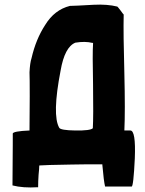

<svg xmlns="http://www.w3.org/2000/svg" viewBox="-20 -729 638 846"><path d="M312 -541Q355 -548 387 -540H390V-536Q387 -494 390 -357Q392 -216 389 -164Q378 -153 312 -154Q247 -155 241 -166Q209 -222 247 -418Q265 -522 312 -541ZM541 -154Q532 -154 528 -154Q532 -240 528 -404Q523 -582 525 -665Q524 -665 511 -683Q498 -700 497 -700Q453 -711 393 -708Q306 -703 288 -703Q220 -686 179 -619Q138 -556 119 -473Q112 -452 110 -410Q111 -389 111 -305Q110 -195 110 -154Q37 -151 36 -140Q37 -151 35 88Q81 100 146 96H148Q148 70 150 41Q153 13 153 1L154 0Q175 -2 296 -4Q323 -4 366 -5Q419 -5 431 -5V-2Q437 68 443 93H560Q568 93 574 -31Q579 -155 554 -154Z"/></svg>

Font: Londrina Solid
Style: Regular
Weight: 400
Designer: Marcelo Magalhaes
Foundry: Marcelo Magalh„es
Version: Version 1.001 2011